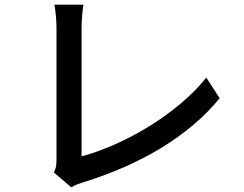

<svg xmlns="http://www.w3.org/2000/svg" viewBox="-20 -771 1040 819"><path d="M210 -35 284 28C303 16 322 11 334 7C577 -68 784 -189 917 -352L860 -440C734 -282 507 -152 328 -104V-651C328 -684 331 -720 336 -751H212C217 -728 221 -682 221 -650V-91C221 -70 220 -55 210 -35Z"/></svg>

Font: DAIFUKU Sans JP Medium
Style: Regular
Weight: 500
Designer: Original font ‘Source Han Sans JP’ : Ryoko NISHIZUKA  (kana, bopomofo & ideographs); Paul D. Hunt (Latin, Greek & Cyrill
Foundry: Daifuku
Version: Version 1.000